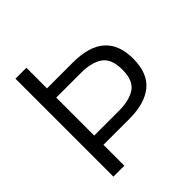

<svg xmlns="http://www.w3.org/2000/svg" viewBox="-189 -834 969 969"><g transform="rotate(-45 296.0 -349.5)"><path d="M70 -699H148V-552H333Q562 -552 562 -350Q562 -247 503 -198Q444 -149 333 -149H148V0H70ZM323 -215Q399 -215 441.5 -243.5Q484 -272 484 -350Q484 -428 441.5 -457Q399 -486 323 -486H148V-215Z"/></g></svg>

Font: Prompt Light
Style: Regular
Weight: 300
Designer: Katatrad Team
Foundry: CadsonDemak
Version: Version 1.001